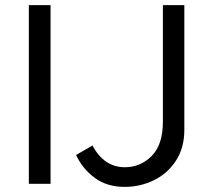

<svg xmlns="http://www.w3.org/2000/svg" viewBox="-20 -720 825 752"><path d="M93 -700H178V0H93ZM278 -113 342 -150Q388 -65 469 -65Q530 -65 574 -109Q618 -153 618 -244V-700H702V-212Q702 -141 669 -90.5Q636 -40 582.5 -14Q529 12 468 12Q399 12 351 -23.5Q303 -59 278 -113Z"/></svg>

Font: Oak Sans
Style: Regular
Weight: 400
Designer: Erik Kennedy, Walven
Foundry: Erik Kennedy, Walven
Version: Version 1.000